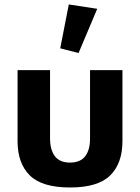

<svg xmlns="http://www.w3.org/2000/svg" viewBox="-20 -829 626 859"><path d="M293.2 9.8Q168 9.8 113.3 -44.3Q58.6 -98.4 58.6 -197.4V-515.1H203.9V-210.9Q203.9 -158.9 225.4 -130.2Q247 -101.6 293.2 -101.6Q339.4 -101.6 361.3 -130.2Q383.3 -158.9 382.8 -210.9V-515.1H527.8V-197.4Q527.8 -98.4 473.1 -44.3Q418.5 9.8 293.2 9.8ZM331.5 -591.8 249.5 -612.8 287.8 -809.1 415 -789.6Z"/></svg>

Font: RobotoFlex
Style: Regular
Weight: 400
Designer: Berlow after Robertson
Foundry: Google
Version: Version 2.136